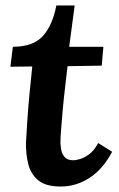

<svg xmlns="http://www.w3.org/2000/svg" viewBox="-20 -671 435 702"><path d="M253 -651 233 -500H358L352 -431L227 -429Q223 -393 218 -351.5Q213 -310 209.5 -270.5Q206 -231 203.5 -199.5Q201 -168 201 -151Q201 -138 204 -122.5Q207 -107 217 -96Q227 -85 249 -85Q257 -85 272.5 -89.5Q288 -94 306 -107Q324 -120 339 -148L390 -116Q356 -52 307 -20.5Q258 11 202 11Q147 11 119.5 -12Q92 -35 83 -72.5Q74 -110 75 -151Q77 -185 80 -231.5Q83 -278 88 -329.5Q93 -381 98 -428L18 -427L27 -500Q101 -500 136.5 -539Q172 -578 186 -651Z"/></svg>

Font: Lora
Style: Bold Italic
Weight: 700
Italic angle: -3°
Designer: Olga Karpushina, Alexei Vanyashin (Cyrillic)
Foundry: Cyreal
Version: Version 3.004